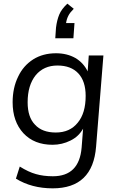

<svg xmlns="http://www.w3.org/2000/svg" viewBox="-20 -806 644 1049"><path d="M545 -503 505 -5Q487 223 268 223Q153 223 67 170L88 104Q136 134 176 145Q217 157 269 157Q413 157 426 0L434 -103Q410 -60 365 -38Q319 -15 267 -15Q167 -15 108 -78Q49 -142 49 -247Q49 -326 79 -387Q107 -447 162 -482Q215 -515 286 -515Q346 -515 392 -489Q436 -463 459 -416L465 -503ZM285 -82Q362 -82 405 -136Q448 -188 448 -282Q448 -362 408 -405Q368 -448 294 -448Q219 -448 175 -395Q131 -340 131 -247Q131 -166 171 -125Q210 -82 285 -82ZM387 -680 381 -597H282L286 -655Q291 -696 304 -727Q316 -756 348 -786L383 -758Q362 -737 354 -721Q344 -702 341 -680Z"/></svg>

Font: PRinguin Sans
Style: Italic
Weight: 400
Designer: Vernon Adams
Foundry: Vernon Adams
Version: ""